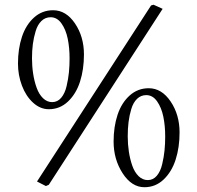

<svg xmlns="http://www.w3.org/2000/svg" viewBox="-20 -763 826 803"><path d="M331.1 -535.2Q331.1 -472.7 314.7 -421.6Q298.3 -370.6 264.4 -338.4Q230.5 -306.2 184.1 -306.2Q148.4 -306.2 118.4 -333.5Q88.4 -360.8 71.8 -404.8Q55.2 -448.7 55.2 -497.1Q55.2 -559.1 71.8 -609.1Q88.4 -659.2 122.3 -689.7Q156.2 -720.2 202.1 -720.2Q256.3 -720.2 293.7 -664.8Q331.1 -609.4 331.1 -535.2ZM113.8 -519Q113.8 -485.8 118.7 -454.3Q123.5 -422.9 133.3 -395.8Q143.1 -368.7 159.9 -352.3Q176.8 -335.9 198.2 -335.9Q220.7 -335.9 236.1 -354.2Q251.5 -372.6 258.5 -402.8Q265.6 -433.1 268.3 -460.7Q271 -488.3 271 -518.1Q271 -563.5 263.2 -601.3Q255.4 -639.2 237.1 -665Q218.8 -690.9 191.9 -690.9Q169.4 -690.9 153.3 -675.3Q137.2 -659.7 129.2 -633.1Q121.1 -606.4 117.4 -578.6Q113.8 -550.8 113.8 -519ZM731 -209Q731 -146.5 714.6 -95.5Q698.2 -44.4 664.3 -12.2Q630.4 20 584 20Q530.8 20 492.9 -38.3Q455.1 -96.7 455.1 -170.9Q455.1 -232.9 471.7 -283Q488.3 -333 522.2 -363.5Q556.2 -394 602.1 -394Q656.2 -394 693.6 -338.6Q731 -283.2 731 -209ZM514.2 -192.9Q514.2 -159.7 519 -128.2Q523.9 -96.7 533.4 -69.6Q543 -42.5 559.8 -26.1Q576.7 -9.8 598.1 -9.8Q620.6 -9.8 636 -28.1Q651.4 -46.4 658.4 -76.7Q665.5 -106.9 668.2 -134.5Q670.9 -162.1 670.9 -191.9Q670.9 -237.3 663.1 -275.1Q655.3 -313 637 -339.1Q618.7 -365.2 591.8 -365.2Q569.3 -365.2 553.2 -349.6Q537.1 -334 529.1 -307.1Q521 -280.3 517.6 -252.4Q514.2 -224.6 514.2 -192.9ZM611.8 -740.2 622.1 -743.2 660.2 -726.1 184.1 9.8 171.9 15.1 134.8 -3.9Z"/></svg>

Font: Junge
Style: Regular
Weight: 400
Designer: Alexei Vanyashin
Foundry: Cyreal (www.cyreal.org)
Version: Version 1.002